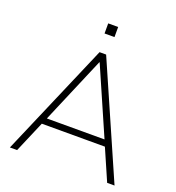

<svg xmlns="http://www.w3.org/2000/svg" viewBox="-155 -1003 1030 1126"><g transform="rotate(20 360.5 -440.5)"><path d="M34 0 337 -705H378L687 0H641L552 -204L575 -195H138L166 -204L79 0ZM356 -649 177 -228 155 -234H558L542 -228L358 -649ZM327 -818V-881H389V-818Z"/></g></svg>

Font: Mulish ExtraLight ExtraLight
Style: Regular
Weight: 250
Version: Version 3.603